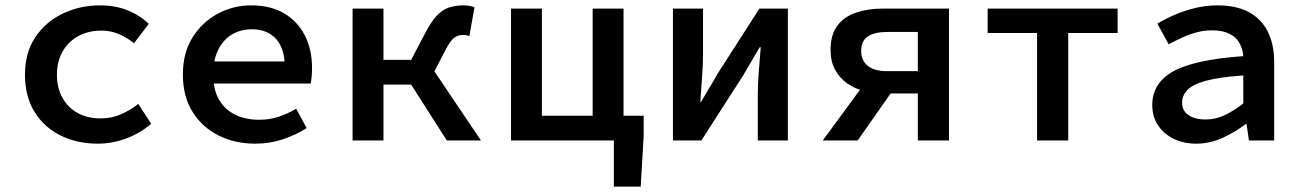

<svg xmlns="http://www.w3.org/2000/svg" viewBox="-20 -523 4840 715"><path d="M344 12Q267 12 205.5 -18.5Q144 -49 108.5 -106.5Q73 -164 73 -245Q73 -327 111.5 -384.5Q150 -442 214 -472.5Q278 -503 352 -503Q412 -503 458 -483.5Q504 -464 534 -434L479 -362Q450 -385 420.5 -397Q391 -409 358 -409Q309 -409 271.5 -388.5Q234 -368 213 -331Q192 -294 192 -245Q192 -196 212.5 -159Q233 -122 269.5 -102Q306 -82 355 -82Q397 -82 432 -98Q467 -114 495 -136L543 -62Q501 -26 449 -7Q397 12 344 12Z M930 12Q855 12 794 -18.5Q733 -49 697 -106.5Q661 -164 661 -246Q661 -326 697 -383.5Q733 -441 791 -472Q849 -503 915 -503Q988 -503 1038.5 -473Q1089 -443 1115.5 -390.5Q1142 -338 1142 -270Q1142 -253 1140.5 -237.5Q1139 -222 1137 -212H744V-294H1063L1041 -268Q1041 -341 1008.5 -377.5Q976 -414 918 -414Q877 -414 844.5 -395Q812 -376 793 -338.5Q774 -301 774 -246Q774 -189 795.5 -152Q817 -115 855.5 -96Q894 -77 945 -77Q984 -77 1017 -88Q1050 -99 1083 -118L1122 -46Q1083 -21 1034 -4.5Q985 12 930 12Z M1293 0V-491H1408V-300H1569L1771 0H1644L1511 -208H1408V0ZM1586 -235 1488 -256 1563 -399Q1585 -441 1605.5 -463.5Q1626 -486 1650.5 -494.5Q1675 -503 1706 -503Q1729 -503 1747 -496L1728 -389Q1722 -391 1716.5 -392Q1711 -393 1704 -393Q1686 -393 1671.5 -382.5Q1657 -372 1638 -335Z M1883 0V-491H1998V-92H2187V-491H2302V0ZM2266 172V0H2232V-92H2377V-17L2366 172Z M2486 0V-491H2598V-322Q2598 -283 2594.5 -237Q2591 -191 2588 -144H2591Q2604 -167 2622 -196.5Q2640 -226 2652 -248L2808 -491H2914V0H2802V-169Q2802 -208 2805.5 -254.5Q2809 -301 2813 -347H2809Q2796 -325 2778.5 -295Q2761 -265 2748 -243L2592 0Z M3398 0V-175H3266Q3231 -175 3197 -184Q3163 -193 3135 -212.5Q3107 -232 3090 -263Q3073 -294 3073 -337Q3073 -395 3099 -428.5Q3125 -462 3169 -476.5Q3213 -491 3268 -491H3514V0ZM3284 -258H3398V-404H3284Q3237 -404 3212 -387.5Q3187 -371 3187 -334Q3187 -297 3212 -277.5Q3237 -258 3284 -258ZM3044 0 3218 -237 3317 -204 3174 0Z M3842 0V-400H3658V-491H4142V-400H3958V0Z M4435 12Q4387 12 4350 -6.5Q4313 -25 4292 -57Q4271 -89 4271 -132Q4271 -214 4349.5 -257.5Q4428 -301 4610 -314Q4608 -341 4595.5 -363Q4583 -385 4558 -397.5Q4533 -410 4493 -410Q4465 -410 4438 -403Q4411 -396 4384.5 -384Q4358 -372 4332 -358L4290 -435Q4320 -453 4356 -468.5Q4392 -484 4432 -493.5Q4472 -503 4514 -503Q4583 -503 4629.5 -478.5Q4676 -454 4700.5 -406.5Q4725 -359 4725 -291V0H4631L4622 -61H4619Q4580 -31 4532.5 -9.5Q4485 12 4435 12ZM4470 -78Q4507 -78 4541.5 -94.5Q4576 -111 4610 -138V-242Q4522 -236 4472 -222.5Q4422 -209 4402 -188Q4382 -167 4382 -141Q4382 -119 4394 -105Q4406 -91 4425.5 -84.5Q4445 -78 4470 -78Z"/></svg>

Font: Source Code Pro SemiBold
Style: Regular
Weight: 600
Monospace: yes
Designer: Paul D. Hunt, Teo Tuominen
Foundry: Adobe Systems Incorporated
Version: Version 1.018;hotconv 1.0.116;makeotfexe 2.5.65601